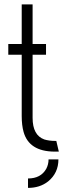

<svg xmlns="http://www.w3.org/2000/svg" viewBox="-20 -706 295 894"><path d="M110.4 168.9V125Q169.9 125 195.3 80.1Q206.1 59.6 206.1 36.1H252Q252 99.6 204.1 138.7Q166 168.9 110.4 168.9ZM18.6 -451.2V-501H81.1V-685.5H131.8V-501H194.3V-451.2H131.8V-157.2Q131.8 -76.2 186.5 -56.6Q209 -49.8 238.3 -49.8H242.2L253.9 0H233.4Q115.2 -1 89.8 -91.8Q81.1 -123 81.1 -166V-451.2Z"/></svg>

Font: Post No Bills Jaffna
Style: Regular
Weight: 400
Designer: Kosala Senevirathne, Siva Puranthara, Lasantha Premarathna, Tharique Azeez
Foundry: Mooniak
Version: Version 1.220 ; ttfautohint (v1.6)